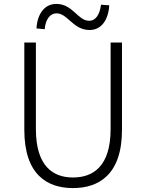

<svg xmlns="http://www.w3.org/2000/svg" viewBox="-20 -946 745 979"><path d="M352 13C483 13 602 -55 602 -284V-729H544V-288C544 -98 455 -41 352 -41C251 -41 163 -98 163 -288V-729H104V-284C104 -55 221 13 352 13ZM437 -793C498 -793 533 -846 537 -919L495 -922C489 -871 467 -840 435 -840C376 -840 352 -926 267 -926C205 -926 170 -872 166 -801L208 -797C212 -848 236 -878 268 -878C326 -878 352 -793 437 -793Z"/></svg>

Font: Noto Sans CJK SC Light
Style: Regular
Weight: 300
Designer: Ryoko NISHIZUKA 西塚涼子 (kana, bopomofo & ideographs); Paul D. Hunt (Latin, Greek & Cyrillic); Sandoll Communications 산돌커뮤니
Foundry: Adobe
Version: Version 2.004;hotconv 1.0.118;makeotfexe 2.5.65603